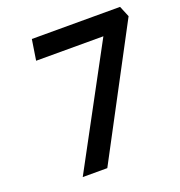

<svg xmlns="http://www.w3.org/2000/svg" viewBox="-132 -844 896 955"><g transform="rotate(-20 316.0 -366.0)"><path d="M124 -623 141 -732H608L632 -674L274 0H144L480 -623Z"/></g></svg>

Font: Exo
Style: Demi Bold Italic
Weight: 600
Designer: Natanael Gama
Version: Version 1